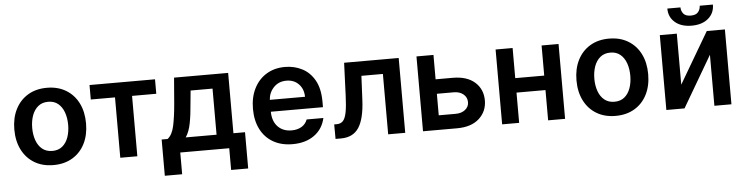

<svg xmlns="http://www.w3.org/2000/svg" viewBox="-50 -984 5412 1394"><g transform="rotate(-5 2655.5 -287.5)"><path d="M304 10.7Q224.1 10.7 165.5 -24.5Q106.9 -59.7 74.8 -123Q42.6 -186.4 42.6 -270.6Q42.6 -355.1 74.8 -418.5Q106.9 -481.9 165.5 -517.2Q224.1 -552.6 304 -552.6Q383.9 -552.6 442.6 -517.2Q501.4 -481.9 533.4 -418.5Q565.3 -355.1 565.3 -270.6Q565.3 -186.4 533.4 -123Q501.4 -59.7 442.6 -24.5Q383.9 10.7 304 10.7ZM304.7 -92.3Q348.4 -92.3 377.3 -116.1Q406.2 -139.9 420.6 -180.6Q435 -221.2 435 -271Q435 -321 420.6 -361.7Q406.2 -402.3 377.3 -426.5Q348.4 -450.6 304.7 -450.6Q260.7 -450.6 231.4 -426.5Q202.1 -402.3 187.5 -361.7Q172.9 -321 172.9 -271Q172.9 -221.2 187.5 -180.6Q202.1 -139.9 231.4 -116.1Q260.7 -92.3 304.7 -92.3Z M614.7 -440V-545.5H1092V-440H915.5V0H791.2V-440Z M1101.9 158.4V-105.8H1145.2Q1180 -132.8 1193.7 -197.8Q1207.4 -262.8 1215.2 -354.4L1230.8 -545.5H1625V-105.8H1709.5V158.4H1585.2V0H1228.3V158.4ZM1277.3 -105.8H1502.1V-441.8H1342.3L1333.8 -354.4Q1327.1 -267.8 1315.2 -205.8Q1303.3 -143.8 1277.3 -105.8Z M2046.5 10.7Q1964.5 10.7 1905 -23.8Q1845.5 -58.2 1813.6 -121.1Q1781.6 -183.9 1781.6 -269.5Q1781.6 -353.7 1813.6 -417.4Q1845.5 -481.2 1903.6 -516.9Q1961.6 -552.6 2039.8 -552.6Q2106.9 -552.6 2163.7 -523.6Q2220.5 -494.7 2254.8 -433.8Q2289.1 -372.9 2289.1 -277V-237.6H1909.1Q1910.2 -167.6 1948 -128.6Q1985.8 -89.5 2048.3 -89.5Q2089.8 -89.5 2120 -107.1Q2150.2 -124.6 2163.4 -159.1H2285.2Q2267.8 -79.9 2204.9 -34.6Q2142 10.7 2046.5 10.7ZM1909.4 -324.2H2165.8Q2165.5 -380 2131.2 -416.2Q2096.9 -452.4 2041.5 -452.4Q1984 -452.4 1948.2 -414.4Q1912.3 -376.4 1909.4 -324.2Z M2360.1 0 2359.4 -105.8H2378.2Q2406.6 -105.8 2423.5 -123.4Q2440.3 -141 2449 -184.3Q2457.7 -227.6 2460.6 -304L2470.2 -545.5H2867.9V0H2743.6V-440H2587L2578.5 -264.2Q2572.1 -127.8 2530 -63.9Q2487.9 0 2399.9 0Z M3121.4 -367.9H3245.4Q3349.4 -367.9 3406.8 -317.3Q3464.1 -266.7 3464.5 -183.9Q3464.1 -103.7 3406.8 -51.8Q3349.4 0 3245.4 0H2997.5V-545.5H3121.4ZM3121.4 -262.4V-105.5H3245.4Q3287.3 -105.5 3314.3 -127Q3341.3 -148.4 3341.3 -182.2Q3341.3 -217.7 3314.3 -240.1Q3287.3 -262.4 3245.4 -262.4Z M3698.2 -545.5V-326H3909.4V-545.5H4033V0H3909.4V-220.5H3698.2V0H3574.2V-545.5Z M4400.9 10.7Q4321 10.7 4262.4 -24.5Q4203.8 -59.7 4171.7 -123Q4139.6 -186.4 4139.6 -270.6Q4139.6 -355.1 4171.7 -418.5Q4203.8 -481.9 4262.4 -517.2Q4321 -552.6 4400.9 -552.6Q4480.8 -552.6 4539.6 -517.2Q4598.4 -481.9 4630.3 -418.5Q4662.3 -355.1 4662.3 -270.6Q4662.3 -186.4 4630.3 -123Q4598.4 -59.7 4539.6 -24.5Q4480.8 10.7 4400.9 10.7ZM4401.6 -92.3Q4445.3 -92.3 4474.3 -116.1Q4503.2 -139.9 4517.6 -180.6Q4532 -221.2 4532 -271Q4532 -321 4517.6 -361.7Q4503.2 -402.3 4474.3 -426.5Q4445.3 -450.6 4401.6 -450.6Q4357.6 -450.6 4328.3 -426.5Q4299 -402.3 4284.4 -361.7Q4269.9 -321 4269.9 -271Q4269.9 -221.2 4284.4 -180.6Q4299 -139.9 4328.3 -116.1Q4357.6 -92.3 4401.6 -92.3Z M4894.9 -174 5113.3 -545.5H5245.4V0H5121.1V-371.8L4903.4 0H4771V-545.5H4894.9ZM5078.1 -733H5174.4Q5174.4 -670.8 5129.4 -632.3Q5084.5 -593.8 5007.8 -593.8Q4931.8 -593.8 4886.9 -632.3Q4842 -670.8 4842.3 -733H4937.9Q4937.9 -707.4 4953.8 -687.3Q4969.8 -667.3 5007.8 -667.3Q5045.5 -667.3 5061.6 -687.1Q5077.8 -707 5078.1 -733Z"/></g></svg>

Font: Inter Zeller Semi Bold
Style: Regular
Weight: 600
Designer: Rasmus Andersson; Joe Bland
Foundry: zeller
Version: Version 3.015;git-dec3a8cb1